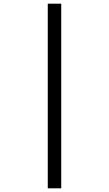

<svg xmlns="http://www.w3.org/2000/svg" viewBox="-20 -780 591 1041"><path d="M239 -760H312V241H239Z"/></svg>

Font: Noto Sans Khmer
Style: Regular
Weight: 400
Designer: Danh Hong and the Monotype Design Team
Foundry: Monotype Imaging Inc.
Version: Version 2.003